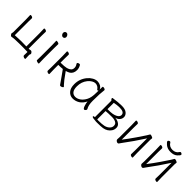

<svg xmlns="http://www.w3.org/2000/svg" viewBox="224 -1900 3217 3217"><g transform="rotate(45 1833.0 -291.0)"><path d="M554 9V32Q554 50 557 101V102Q557 111 543.5 111Q530 111 513.5 102.5Q497 94 497 81V80Q499 46 499 -1Q463 -3 410 -3H303Q179 -3 131 9H127Q114 9 101.5 -8Q89 -25 89 -33.5Q89 -42 92.5 -47.5Q96 -53 96 -65V-367L93 -469Q93 -478 107.5 -478Q122 -478 137 -470.5Q152 -463 152 -451L150 -367V-49Q240 -55 297 -55Q354 -55 420 -53V-370L417 -472Q417 -481 431.5 -481Q446 -481 461 -473.5Q476 -466 476 -454L474 -370V-53Q487 -53 499.5 -56Q512 -59 520 -60H522Q536 -60 549.5 -44Q563 -28 563 -19Q563 -10 558.5 -3.5Q554 3 554 9Z M708 -613Q694 -631 694 -649.5Q694 -668 705 -680.5Q716 -693 735.5 -693Q755 -693 769 -674.5Q783 -656 783 -637.5Q783 -619 771.5 -607Q760 -595 741 -595Q722 -595 708 -613ZM708 -17 710 -105V-368L707 -475Q707 -479 722 -479Q737 -479 754 -472.5Q771 -466 771 -457L769 -368V-105L772 1Q772 5 757.5 5Q743 5 725.5 -1.5Q708 -8 708 -17Z M961 -19 963 -107V-366L960 -473Q960 -482 974.5 -482Q989 -482 1004 -474.5Q1019 -467 1019 -455L1017 -366V-266Q1113 -266 1156 -277.5Q1199 -289 1222 -311Q1245 -333 1245 -370Q1245 -407 1223 -436Q1217 -444 1217 -453Q1217 -462 1230.5 -469Q1244 -476 1257 -476Q1270 -476 1274 -469Q1302 -422 1302 -376Q1302 -296 1247 -258Q1220 -240 1177 -229Q1279 -84 1318 -45L1339 -24Q1343 -21 1343 -13.5Q1343 -6 1326 3.5Q1309 13 1296 13Q1283 13 1278 7Q1241 -49 1197 -109Q1153 -169 1119 -218Q1077 -213 1017 -213V-107L1020 -1Q1020 8 1006 8Q992 8 976.5 0.5Q961 -7 961 -19Z M1863 -457Q1850 -368 1850 -196Q1850 -89 1885 -34Q1887 -30 1887 -23Q1887 -16 1876.5 -2.5Q1866 11 1854 11Q1832 11 1815.5 -39.5Q1799 -90 1797 -126Q1761 -53 1705.5 -18.5Q1650 16 1585.5 16Q1521 16 1477.5 -32.5Q1434 -81 1434 -175Q1434 -298 1512 -393Q1548 -436 1591.5 -460Q1635 -484 1675.5 -484Q1716 -484 1749.5 -466Q1783 -448 1799 -410Q1801 -456 1801 -475Q1801 -484 1816.5 -484Q1832 -484 1847.5 -477Q1863 -470 1863 -459ZM1799 -386Q1794 -376 1784.5 -376Q1775 -376 1772 -380Q1735 -436 1675 -436Q1647 -436 1613.5 -416.5Q1580 -397 1552 -362Q1491 -286 1491 -180Q1491 -103 1520 -68.5Q1549 -34 1596 -34Q1643 -34 1688.5 -66Q1734 -98 1766 -160Q1798 -222 1798 -334Q1798 -361 1799 -386Z M2138 13Q2089 10 2063.5 5Q2038 0 2038 -12Q2038 -27 2059 -27H2070V-418Q2062 -423 2054 -433.5Q2046 -444 2046 -453Q2046 -462 2055 -464Q2173 -482 2255 -482Q2337 -482 2376 -448.5Q2415 -415 2415 -373Q2415 -331 2387.5 -300.5Q2360 -270 2319 -262Q2376 -257 2414 -229Q2452 -201 2452 -156Q2452 -111 2430 -78Q2385 -9 2296 6Q2249 13 2166 13ZM2251 -435Q2194 -435 2124 -421V-271Q2205 -271 2242 -278Q2279 -285 2304 -297Q2361 -324 2361 -367Q2361 -435 2251 -435ZM2124 -28 2156 -27Q2237 -27 2285 -37.5Q2333 -48 2365.5 -78.5Q2398 -109 2398 -146.5Q2398 -184 2377 -202Q2340 -232 2274 -232H2263Q2181 -232 2124 -226Z M2938 -18 2940 -106V-395Q2826 -215 2684 -26Q2675 -14 2667.5 -1.5Q2660 11 2644.5 11Q2629 11 2613 -2Q2597 -15 2597 -29V-31Q2600 -58 2600 -86V-364L2597 -471Q2597 -480 2611.5 -480Q2626 -480 2641 -472.5Q2656 -465 2656 -453L2654 -364V-78Q2724 -168 2800 -279Q2876 -390 2899 -426.5Q2922 -463 2926 -472Q2930 -481 2941 -481Q2952 -481 2965 -476Q2998 -465 2998 -452L2994 -415V-106L2997 0Q2997 9 2983 9Q2969 9 2953.5 1.5Q2938 -6 2938 -18Z M3539 -605Q3539 -586 3496.5 -548Q3454 -510 3378 -510Q3302 -510 3254 -551Q3213 -586 3213 -604Q3213 -612 3224 -621Q3235 -630 3246.5 -630Q3258 -630 3264 -620Q3300 -558 3376 -558Q3452 -558 3488 -620Q3494 -630 3505.5 -630Q3517 -630 3528 -621Q3539 -612 3539 -605ZM3517 -18 3519 -106V-395Q3405 -215 3263 -26Q3254 -14 3246.5 -1.5Q3239 11 3223.5 11Q3208 11 3192 -2Q3176 -15 3176 -29V-31Q3179 -58 3179 -86V-364L3176 -471Q3176 -480 3190.5 -480Q3205 -480 3220 -472.5Q3235 -465 3235 -453L3233 -364V-78Q3303 -168 3379 -279Q3455 -390 3478 -426.5Q3501 -463 3505 -472Q3509 -481 3520 -481Q3531 -481 3544 -476Q3577 -465 3577 -452L3573 -415V-106L3576 0Q3576 9 3562 9Q3548 9 3532.5 1.5Q3517 -6 3517 -18Z"/></g></svg>

Font: LXGW WenKai Lite Light
Style: Regular
Weight: 300
Designer: LXGW / Fontworks Inc.
Foundry: LXGW / Fontworks Inc.
Version: Version 1.511; March 25, 2025